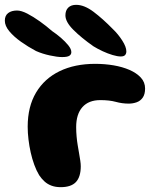

<svg xmlns="http://www.w3.org/2000/svg" viewBox="-78 -757 644 794"><path d="M173 17Q152 17 135.5 11Q119 5 106.5 -6.2Q94 -17.5 84 -32.5Q72.5 -51.5 63.8 -75.5Q55 -99.5 49 -126.2Q43 -153 39.8 -180.2Q36.5 -207.5 36.5 -233Q36.5 -316 71 -374Q105.5 -432 168.2 -462.5Q231 -493 316 -493Q355 -493 391.8 -486.8Q428.5 -480.5 457.8 -467.8Q487 -455 504.5 -436Q522 -417 522 -391Q522 -367 512.2 -353.2Q502.5 -339.5 487 -334Q471.5 -328.5 454.5 -328.5Q427 -328.5 400.8 -335.8Q374.5 -343 337 -343Q288.5 -343 262.8 -314Q237 -285 237 -231.5Q237 -211.5 238.8 -192.2Q240.5 -173 243.5 -155.5Q246.5 -138 249.2 -122Q252 -106 254 -92.8Q256 -79.5 256 -69.5Q256 -25.5 236 -4.2Q216 17 173 17ZM179 -521Q158.5 -521 127.8 -527.8Q97 -534.5 71 -546Q38 -563.5 8.5 -584.5Q-21 -605.5 -39.5 -627.8Q-58 -650 -58 -671.5Q-58 -692.5 -44.2 -703Q-30.5 -713.5 -7.5 -713.5Q10 -713.5 34.8 -700.8Q59.5 -688 86.5 -668.8Q113.5 -649.5 137.5 -628.5Q155.5 -616.5 173.8 -600.8Q192 -585 204.5 -569.5Q217 -554 217 -541.5Q217 -531.5 208.5 -526.2Q200 -521 179 -521ZM421.5 -523.5Q407.5 -523.5 387.5 -529.5Q367.5 -535.5 346.5 -545.2Q325.5 -555 308.5 -565.5Q258.5 -600.5 225.5 -633.5Q192.5 -666.5 192.5 -693.5Q192.5 -714 204.2 -725.5Q216 -737 237 -737Q270.5 -737 308.8 -708.2Q347 -679.5 389 -636.5Q410.5 -616 427.5 -589.5Q444.5 -563 444.5 -544.5Q444.5 -535 439.2 -529.2Q434 -523.5 421.5 -523.5Z"/></svg>

Font: Gluten Thin SemiBold
Style: Regular
Weight: 600
Version: Version 1.300